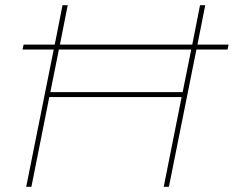

<svg xmlns="http://www.w3.org/2000/svg" viewBox="-20 -720 901 740"><path d="M751 -700H771L741 -548H861L857 -529H737L631 0H611L680 -346H170L101 0H81L187 -529H67L71 -548H191L221 -700H241L211 -548H721ZM174 -365H684L717 -529H207Z"/></svg>

Font: Montserrat Thin
Style: Italic
Weight: 100
Italic angle: -11.3°
Designer: Julieta Ulanovsky
Foundry: Julieta Ulanovsky
Version: Version 9.000; ttfautohint (v1.8.4.7-5d5b)